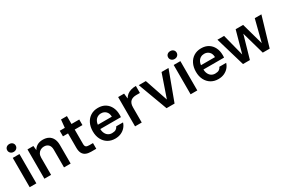

<svg xmlns="http://www.w3.org/2000/svg" viewBox="90 -1856 4377 2984"><g transform="rotate(-30 2278.5 -364.0)"><path d="M74 0V-526H194V0ZM134 -599Q101 -599 79.5 -619.5Q58 -640 58 -670Q58 -701 79.5 -720.5Q101 -740 134 -740Q167 -740 188.5 -720.5Q210 -701 210 -670Q210 -640 188.5 -619.5Q167 -599 134 -599Z M338 0V-526H444L452 -447Q474 -489 516 -513.5Q558 -538 617 -538Q677 -538 720 -514.5Q763 -491 786 -445Q809 -399 809 -331V0H690V-319Q690 -376 661 -406.5Q632 -437 580 -437Q547 -437 519 -422Q491 -407 474.5 -378Q458 -349 458 -307V0Z M1175 0Q1124 0 1086.5 -16Q1049 -32 1028.5 -69Q1008 -106 1008 -169V-426H917V-526H1008L1022 -668H1128V-526H1267V-426H1128V-169Q1128 -131 1144 -116.5Q1160 -102 1200 -102H1269V0Z M1606 12Q1532 12 1476 -22Q1420 -56 1388.5 -117.5Q1357 -179 1357 -260Q1357 -342 1388 -405Q1419 -468 1475.5 -503Q1532 -538 1607 -538Q1684 -538 1737.5 -504Q1791 -470 1819.5 -411.5Q1848 -353 1848 -280Q1848 -270 1848 -259Q1848 -248 1846 -234H1443V-311H1728Q1727 -373 1692.5 -406.5Q1658 -440 1606 -440Q1570 -440 1540 -422Q1510 -404 1492.5 -368Q1475 -332 1475 -277V-248Q1475 -197 1491.5 -161Q1508 -125 1537 -106Q1566 -87 1605 -87Q1650 -87 1675 -103Q1700 -119 1712 -147H1834Q1821 -102 1789.5 -66Q1758 -30 1711.5 -9Q1665 12 1606 12Z M1965 0V-526H2072L2082 -433Q2102 -468 2131 -491Q2160 -514 2200.5 -526Q2241 -538 2290 -538V-412H2223Q2195 -412 2170 -405Q2145 -398 2126 -382.5Q2107 -367 2096 -339.5Q2085 -312 2085 -272V0Z M2530 0 2335 -526H2462L2602 -114L2744 -526H2869L2674 0Z M2962 0V-526H3082V0ZM3022 -599Q2989 -599 2967.5 -619.5Q2946 -640 2946 -670Q2946 -701 2967.5 -720.5Q2989 -740 3022 -740Q3055 -740 3076.5 -720.5Q3098 -701 3098 -670Q3098 -640 3076.5 -619.5Q3055 -599 3022 -599Z M3457 12Q3383 12 3327 -22Q3271 -56 3239.5 -117.5Q3208 -179 3208 -260Q3208 -342 3239 -405Q3270 -468 3326.5 -503Q3383 -538 3458 -538Q3535 -538 3588.5 -504Q3642 -470 3670.5 -411.5Q3699 -353 3699 -280Q3699 -270 3699 -259Q3699 -248 3697 -234H3294V-311H3579Q3578 -373 3543.5 -406.5Q3509 -440 3457 -440Q3421 -440 3391 -422Q3361 -404 3343.5 -368Q3326 -332 3326 -277V-248Q3326 -197 3342.5 -161Q3359 -125 3388 -106Q3417 -87 3456 -87Q3501 -87 3526 -103Q3551 -119 3563 -147H3685Q3672 -102 3640.5 -66Q3609 -30 3562.5 -9Q3516 12 3457 12Z M3902 0 3747 -526H3866L3966 -135L4074 -526H4208L4317 -135L4417 -526H4536L4381 0H4257L4142 -406L4026 0Z"/></g></svg>

Font: DM Sans 9pt
Style: Semibold
Weight: 600
Designer: Colophon Foundry, Jonny Pinhorn
Foundry: Colophon Foundry
Version: Version 4.004;gftools[0.9.30]